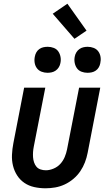

<svg xmlns="http://www.w3.org/2000/svg" viewBox="-20 -1002 590 1034"><path d="M225 12Q194 12 164.5 5.5Q135 -1 111.5 -17Q88 -33 72.5 -57Q57 -81 50 -109.5Q43 -138 44.5 -169Q46 -200 52 -231L110 -530H224L162 -213Q159 -198 158 -183.5Q157 -169 158 -155Q159 -141 163.5 -127.5Q168 -114 176.5 -104Q185 -94 198.5 -89.5Q212 -85 227 -85Q247 -85 268.5 -94Q290 -103 305 -119.5Q320 -136 328.5 -156.5Q337 -177 341 -197L406 -530H520L452 -179Q447 -153 437.5 -128Q428 -103 412.5 -80Q397 -57 375 -38.5Q353 -20 328 -8.5Q303 3 277 7.5Q251 12 225 12ZM451 -610Q434 -610 418.5 -616Q403 -622 394 -635Q385 -648 382 -665Q379 -682 383 -699Q385 -710 391.5 -720.5Q398 -731 408 -738Q418 -745 429.5 -747.5Q441 -750 452 -750Q469 -750 484.5 -744Q500 -738 509.5 -725Q519 -712 521.5 -695Q524 -678 520 -661Q518 -650 512 -639.5Q506 -629 496 -622Q486 -615 474.5 -612.5Q463 -610 451 -610ZM236 -610Q219 -610 203.5 -616Q188 -622 178.5 -635Q169 -648 166.5 -665Q164 -682 168 -699Q170 -710 176 -720.5Q182 -731 192 -738Q202 -745 213.5 -747.5Q225 -750 237 -750Q254 -750 269.5 -744Q285 -738 294 -725Q303 -712 306 -695Q309 -678 305 -661Q303 -650 296.5 -639.5Q290 -629 280 -622Q270 -615 258.5 -612.5Q247 -610 236 -610ZM381 -793 264 -928 343 -982 446 -837Z"/></svg>

Font: Lode Term
Style: Bold Italic
Weight: 700
Italic angle: -11°
Monospace: yes
Designer: Belleve Invis
Foundry: Belleve Invis
Version: Version 29.2.0